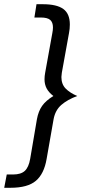

<svg xmlns="http://www.w3.org/2000/svg" viewBox="-33 -778 403 910"><path d="M-1 49H29Q66 49 84.5 32Q103 15 110 -25L142 -213Q149 -251 166.5 -276Q184 -301 220 -323Q198 -340 188 -359Q178 -378 178 -402Q178 -417 181 -433L215 -621Q218 -636 218 -648Q218 -672 205 -683.5Q192 -695 160 -695H130L140 -758H170Q236 -758 267 -735.5Q298 -713 298 -662Q298 -641 294 -621L260 -433Q258 -419 258 -413Q258 -379 278 -358.5Q298 -338 333 -323Q287 -306 258 -281Q229 -256 221 -213L188 -25Q176 46 137 79Q98 112 17 112H-13Z"/></svg>

Font: KoHo Medium
Style: Italic
Weight: 500
Italic angle: -10°
Designer: Cadson Demak & Katatrad Team
Foundry: Cadson Demak Co.,Ltd.
Version: Version 1.000